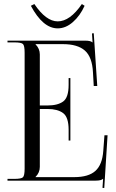

<svg xmlns="http://www.w3.org/2000/svg" viewBox="-20 -906 584 963"><path d="M134.8 -877 152.3 -885.7Q210.9 -798.8 269.5 -798.8Q331.1 -798.8 390.6 -885.7L404.3 -877Q381.8 -827.1 345.7 -795.4Q309.6 -763.7 269.5 -763.7Q195.3 -763.7 134.8 -877ZM333 -201.2H324.2V-254.9Q324.2 -318.4 296.4 -338.9Q268.6 -359.4 218.8 -359.4H179.7V-69.3Q179.7 -40 158.2 -18.6V-17.6H352.5Q423.8 -17.6 458.5 -48.8Q493.2 -80.1 498 -149.4L503.9 -227.5H519.5L502.9 37.1L494.1 36.1L497.1 -8.8H496.1Q487.3 0 460 0H17.6V-8.8H51.8Q86.9 -8.8 95.2 -17.1Q103.5 -25.4 103.5 -60.5V-641.6Q103.5 -676.8 95.2 -685.1Q86.9 -693.4 51.8 -693.4H17.6V-702.1H407.2Q434.6 -702.1 443.4 -693.4H444.3L441.4 -738.3L450.2 -739.3L467.8 -474.6H450.2L446.3 -543Q442.4 -620.1 405.8 -652.3Q369.1 -684.6 295.9 -684.6H158.2V-683.6Q179.7 -662.1 179.7 -632.8V-377H218.8Q269.5 -377 296.9 -397Q324.2 -417 324.2 -480.5V-514.6H333Z"/></svg>

Font: FoglihtenNo07
Style: Regular
Weight: 500
Designer: gluk (gluksza@wp.pl)
Foundry: gluk (gluksza@wp.pl)
Version: Version 0.871